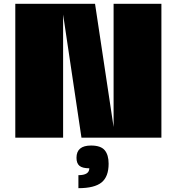

<svg xmlns="http://www.w3.org/2000/svg" viewBox="-20 -720 924 1004"><path d="M574 -700H824V0H406L310 -644V0H60V-700H477L574 -56ZM380 105Q380 41 456 41Q507 41 527.5 65.5Q548 90 548 136Q548 204 511 234Q474 264 390 264V196Q447 196 447 160Q411 160 395.5 147Q380 134 380 105Z"/></svg>

Font: Fivo Sans Modern ExtBlk
Style: Regular
Weight: 950
Designer: Alexander Slobzheninov
Foundry: Alexander Slobzheninov
Version: 1.0